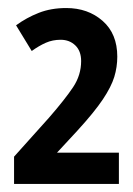

<svg xmlns="http://www.w3.org/2000/svg" viewBox="-20 -827 331 478"><path d="M15 -369V-437L102 -534Q142 -580 162 -610Q182 -640 182 -675Q182 -700 167.5 -714Q153 -728 131 -728Q111 -728 94 -720.5Q77 -713 59 -700L20 -764Q46 -783 76.5 -795Q107 -807 145 -807Q199 -807 235.5 -775Q272 -743 272 -686Q272 -660 264.5 -635.5Q257 -611 236 -579.5Q215 -548 172 -501L122 -447H276V-369Z"/></svg>

Font: Noto Sans Tamil ExtraCondensed SemiBold
Style: Regular
Weight: 600
Width: 2
Designer: Jelle Bosma - Monotype Design Team
Foundry: Monotype Imaging Inc.
Version: Version 2.004; ttfautohint (v1.8.4.7-5d5b)